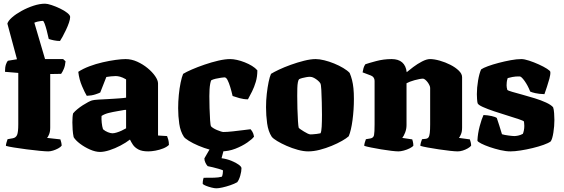

<svg xmlns="http://www.w3.org/2000/svg" viewBox="-20 -820 3055 1040"><path d="M241 0Q228 0 195.5 -3Q163 -6 125 -11Q87 -16 55.5 -21Q24 -26 12 -30Q12 -38 15.5 -49Q19 -60 21 -66L49 -71Q66 -74 72.5 -89Q79 -104 79 -147V-425L7 -431Q7 -457 12.5 -472Q18 -487 23 -491L72 -499L20 -692Q24 -707 45 -725.5Q66 -744 97 -761Q128 -778 161.5 -789Q195 -800 224 -800Q237 -800 259.5 -792.5Q282 -785 305 -774Q328 -763 344 -750.5Q360 -738 360 -728Q360 -716 353.5 -697Q347 -678 337.5 -658Q328 -638 319 -621.5Q310 -605 305 -598Q289 -598 272 -601.5Q255 -605 244 -609Q239 -633 233 -655.5Q227 -678 221.5 -692.5Q216 -707 212 -707Q208 -707 200.5 -706Q193 -705 184 -703Q175 -701 166 -697L224 -500H322L335 -488Q333 -464 325.5 -446.5Q318 -429 311 -420L252 -419V-129Q252 -107 246 -92.5Q240 -78 235 -73L307 -65Q309 -60 311.5 -49.5Q314 -39 314 -31Q308 -23 295 -16Q282 -9 267.5 -4.5Q253 0 241 0Z M522 3Q497 3 467.5 -10Q438 -23 413.5 -41.5Q389 -60 379 -77Q375 -95 373.5 -117.5Q372 -140 372 -157Q372 -173 373 -185.5Q374 -198 376 -206Q385 -217 399 -228.5Q413 -240 428.5 -250Q444 -260 457.5 -267Q471 -274 478 -276Q488 -279 512.5 -280.5Q537 -282 560 -283Q578 -284 594 -285Q610 -286 624 -287Q638 -288 648 -289Q658 -290 663 -291V-390Q644 -401 630.5 -404.5Q617 -408 607 -408Q598 -408 581.5 -406.5Q565 -405 556 -403L523 -319Q516 -315 496 -308.5Q476 -302 450 -301Q440 -317 424.5 -353Q409 -389 404 -431Q430 -448 464.5 -461Q499 -474 536 -482.5Q573 -491 606 -495.5Q639 -500 660 -500Q692 -500 723 -486Q754 -472 779.5 -451Q805 -430 820.5 -407.5Q836 -385 836 -368V-86L885 -83Q888 -76 891.5 -63.5Q895 -51 895 -35Q884 -24 864 -16Q844 -8 822 -4Q800 0 783 0Q749 0 729.5 -10.5Q710 -21 700 -36Q690 -51 684 -64Q662 -47 632.5 -31.5Q603 -16 573.5 -6.5Q544 3 522 3ZM589 -98Q598 -98 611.5 -102Q625 -106 639 -112.5Q653 -119 663 -125V-225Q653 -225 643 -222.5Q633 -220 617 -218Q593 -214 570 -208.5Q547 -203 530 -192Q529 -176 531 -155.5Q533 -135 538 -120Q549 -110 564 -104Q579 -98 589 -98Z M1177 0Q1150 0 1117.5 -9Q1085 -18 1054.5 -31Q1024 -44 1002.5 -57.5Q981 -71 976 -79Q957 -108 951 -149.5Q945 -191 945 -234Q945 -269 948.5 -305.5Q952 -342 958.5 -373Q965 -404 972 -420Q988 -430 1019 -443.5Q1050 -457 1088 -470Q1126 -483 1162.5 -491.5Q1199 -500 1227 -500Q1243 -500 1263.5 -495.5Q1284 -491 1305.5 -482.5Q1327 -474 1345 -463Q1363 -452 1374 -439Q1374 -405 1365.5 -376.5Q1357 -348 1345.5 -325Q1334 -302 1323 -282Q1300 -282 1277 -288.5Q1254 -295 1240 -300Q1234 -326 1227 -349Q1220 -372 1212.5 -386.5Q1205 -401 1196 -401Q1192 -401 1177.5 -399Q1163 -397 1148 -393.5Q1133 -390 1124 -385Q1121 -379 1118.5 -365.5Q1116 -352 1115 -335Q1114 -318 1114 -299Q1114 -271 1115 -234.5Q1116 -198 1118 -169.5Q1120 -141 1123 -136Q1126 -132 1134.5 -126.5Q1143 -121 1154.5 -116Q1166 -111 1176 -108Q1186 -105 1190 -105Q1210 -105 1241.5 -108.5Q1273 -112 1300.5 -115.5Q1328 -119 1337 -120Q1341 -116 1347 -106.5Q1353 -97 1356 -80Q1347 -67 1319.5 -48Q1292 -29 1255 -14.5Q1218 0 1177 0ZM1152 200Q1142 200 1126 196Q1110 192 1096 186.5Q1082 181 1078 176Q1078 163 1080 154Q1082 145 1083 143Q1117 143 1140 142.5Q1163 142 1182 137Q1185 131 1186.5 120.5Q1188 110 1188 103Q1180 99 1164.5 94.5Q1149 90 1132.5 86Q1116 82 1105 80Q1099 74 1093 62Q1087 50 1087 38Q1096 22 1109.5 -1Q1123 -24 1132 -37H1200L1180 37Q1209 41 1233.5 51Q1258 61 1273 72Q1288 83 1288 91Q1288 108 1281.5 131Q1275 154 1265 167Q1249 176 1227 183.5Q1205 191 1184.5 195.5Q1164 200 1152 200Z M1649 0Q1624 0 1593 -8.5Q1562 -17 1532.5 -30Q1503 -43 1481.5 -56Q1460 -69 1452 -79Q1433 -108 1427 -151.5Q1421 -195 1421 -239Q1421 -276 1425 -311.5Q1429 -347 1435 -376Q1441 -405 1448 -420Q1462 -429 1490.5 -442.5Q1519 -456 1555 -469Q1591 -482 1627 -491Q1663 -500 1690 -500Q1710 -500 1736.5 -493.5Q1763 -487 1790 -476Q1817 -465 1839.5 -451.5Q1862 -438 1874 -425Q1882 -406 1887 -386Q1892 -366 1894.5 -341.5Q1897 -317 1897 -284Q1897 -226 1889.5 -169.5Q1882 -113 1869 -82Q1857 -71 1832.5 -57Q1808 -43 1776.5 -30Q1745 -17 1712 -8.5Q1679 0 1649 0ZM1662 -92Q1664 -92 1673.5 -92.5Q1683 -93 1695 -94.5Q1707 -96 1716 -98Q1721 -106 1722.5 -134Q1724 -162 1724 -198Q1724 -228 1723 -265.5Q1722 -303 1720.5 -333Q1719 -363 1715 -369Q1711 -376 1701.5 -384Q1692 -392 1681 -398Q1670 -404 1659 -404Q1650 -404 1639 -402Q1628 -400 1618 -397.5Q1608 -395 1600 -391Q1596 -387 1593.5 -374Q1591 -361 1590.5 -342.5Q1590 -324 1590 -301Q1590 -270 1591 -232Q1592 -194 1594 -164.5Q1596 -135 1598 -128Q1600 -125 1608 -119.5Q1616 -114 1626.5 -107.5Q1637 -101 1646.5 -96.5Q1656 -92 1662 -92Z M2138 0Q2126 0 2100 -3Q2074 -6 2044.5 -11Q2015 -16 1990 -21Q1965 -26 1953 -30Q1953 -38 1956 -48Q1959 -58 1962 -66L1986 -70Q2003 -73 2006 -88Q2009 -103 2009 -147V-382Q2009 -392 2004 -399.5Q1999 -407 1989 -411L1944 -428Q1946 -440 1949 -451Q1952 -462 1959 -472Q1976 -478 2017 -489Q2058 -500 2101 -500Q2138 -500 2158.5 -482Q2179 -464 2183 -429Q2196 -440 2218.5 -457Q2241 -474 2266 -487Q2291 -500 2309 -500Q2332 -500 2362 -491.5Q2392 -483 2419.5 -469Q2447 -455 2465 -437.5Q2483 -420 2483 -402V-129Q2483 -107 2477 -93Q2471 -79 2466 -73L2525 -65Q2527 -60 2529.5 -50Q2532 -40 2532 -31Q2527 -24 2514 -16.5Q2501 -9 2486.5 -4.5Q2472 0 2459 0Q2446 0 2418 -3Q2390 -6 2357 -11Q2324 -16 2296.5 -21Q2269 -26 2257 -30Q2257 -38 2260 -48.5Q2263 -59 2266 -66L2285 -68Q2296 -69 2301 -76Q2306 -83 2308 -99.5Q2310 -116 2310 -147V-344Q2310 -350 2306 -358.5Q2302 -367 2296 -375Q2290 -383 2283 -388.5Q2276 -394 2271 -394Q2263 -394 2250.5 -391.5Q2238 -389 2225 -385.5Q2212 -382 2200.5 -377.5Q2189 -373 2182 -369V-143Q2182 -121 2174.5 -102Q2167 -83 2159 -73L2213 -65Q2214 -63 2216.5 -52.5Q2219 -42 2219 -31Q2214 -24 2199 -16.5Q2184 -9 2167 -4.5Q2150 0 2138 0Z M2745 0Q2720 0 2690 -7Q2660 -14 2632.5 -23.5Q2605 -33 2586.5 -42.5Q2568 -52 2566 -58Q2568 -98 2578.5 -137Q2589 -176 2599 -197Q2622 -196 2642.5 -191.5Q2663 -187 2671 -181Q2677 -165 2684.5 -140Q2692 -115 2699 -93Q2711 -89 2734 -86Q2757 -83 2766 -83Q2774 -83 2786.5 -85.5Q2799 -88 2812 -95Q2815 -101 2817.5 -113Q2820 -125 2820 -138Q2820 -146 2819 -153.5Q2818 -161 2818 -162Q2815 -166 2790 -174.5Q2765 -183 2729 -194Q2693 -205 2657 -217Q2621 -229 2595.5 -240.5Q2570 -252 2567 -261Q2565 -269 2564 -284.5Q2563 -300 2563 -310Q2563 -345 2569.5 -383.5Q2576 -422 2586 -444Q2597 -452 2623 -461.5Q2649 -471 2681.5 -479.5Q2714 -488 2746.5 -494Q2779 -500 2804 -500Q2820 -500 2846 -491.5Q2872 -483 2898.5 -471Q2925 -459 2943 -447.5Q2961 -436 2961 -430Q2962 -416 2956 -394Q2950 -372 2942.5 -349.5Q2935 -327 2929 -310Q2899 -311 2879.5 -315.5Q2860 -320 2852 -324Q2839 -357 2821.5 -381.5Q2804 -406 2795 -406Q2783 -406 2774 -405.5Q2765 -405 2755.5 -403Q2746 -401 2730 -397Q2726 -385 2725 -375.5Q2724 -366 2724 -358Q2724 -351 2725 -346Q2726 -341 2728 -333Q2732 -329 2754.5 -322.5Q2777 -316 2810 -307Q2843 -298 2877 -287.5Q2911 -277 2938 -264.5Q2965 -252 2976 -239Q2980 -228 2981.5 -207Q2983 -186 2983 -170Q2983 -137 2977.5 -102Q2972 -67 2963 -54Q2951 -45 2924.5 -35.5Q2898 -26 2865 -18Q2832 -10 2800 -5Q2768 0 2745 0Z"/></svg>

Font: Texturina 12pt Black
Style: Regular
Weight: 900
Designer: Guillermo Torres Carreño
Foundry: Omnibus-Type
Version: Version 1.002